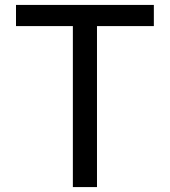

<svg xmlns="http://www.w3.org/2000/svg" viewBox="-20 -760 690 780"><path d="M374 0V-654H605V-740H45V-654H276V0Z"/></svg>

Font: Be Vietnam Pro
Style: Regular
Weight: 400
Designer: Lam Bao, Tony Le, Vietanh Nguyen
Foundry: Yellow Type Foundry
Version: Version 1.002